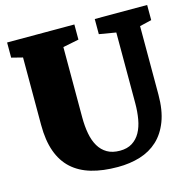

<svg xmlns="http://www.w3.org/2000/svg" viewBox="-109 -851 965 968"><g transform="rotate(-15 373.5 -367.5)"><path d="M69.8 -649.4 11.7 -664.1V-743.2H362.8V-664.1L279.8 -647.5V-280.8Q279.8 -233.9 287.1 -195.1Q294.4 -156.2 311 -128.2Q327.6 -100.1 354.5 -84.5Q381.3 -68.8 420.9 -68.8Q459 -68.8 485.1 -85.2Q511.2 -101.6 527.1 -130.1Q543 -158.7 549.8 -197.5Q556.6 -236.3 556.6 -280.8V-649.4L469.2 -664.1V-743.2H742.7V-664.1L680.7 -649.4V-292Q680.7 -210.4 658.9 -153.6Q637.2 -96.7 598.4 -60.8Q559.6 -24.9 506.3 -8.5Q453.1 7.8 389.6 7.8Q311.5 7.8 252 -9.5Q192.4 -26.9 151.9 -63.7Q111.3 -100.6 90.6 -158.4Q69.8 -216.3 69.8 -297.4Z"/></g></svg>

Font: Merriweather UltraBold
Style: Regular
Weight: 900
Designer: Eben Sorkin ( sorkintype@gmail.com )
Foundry: Eben Sorkin
Version: Version 1.570; ttfautohint (v1.3) -l 8 -r 32 -G 0 -x 0 -H 60